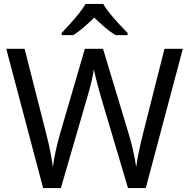

<svg xmlns="http://www.w3.org/2000/svg" viewBox="-20 -964 970 984"><path d="M917 -714 727 0H636L497 -468Q489 -497 481 -526Q473 -555 468 -577.5Q463 -600 461 -609Q460 -596 450.5 -553.5Q441 -511 427 -465L292 0H201L12 -714H106L217 -278Q229 -232 237.5 -189Q246 -146 251 -108Q256 -147 266 -193Q276 -239 289 -283L415 -714H508L639 -280Q653 -234 663 -188.5Q673 -143 678 -108Q683 -145 692 -188.5Q701 -232 713 -279L823 -714ZM509 -944Q521 -922 543.5 -894.5Q566 -867 590.5 -840.5Q615 -814 634 -795V-784H572Q546 -800 518 -823.5Q490 -847 463 -874Q436 -847 409 -824Q382 -801 356 -784H296V-795Q315 -815 338.5 -841Q362 -867 384 -894.5Q406 -922 419 -944Z"/></svg>

Font: Noto Sans Multani
Style: Regular
Weight: 400
Designer: Monotype Design Team
Foundry: Monotype Imaging Inc.
Version: Version 2.002; ttfautohint (v1.8.4.7-5d5b)